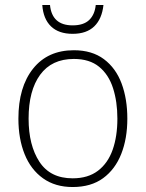

<svg xmlns="http://www.w3.org/2000/svg" viewBox="-20 -742 587 772"><path d="M492 -265Q492 -185 467.5 -123Q443 -61 394.5 -25.5Q346 10 272 10Q202 10 153 -25Q104 -60 79 -122Q54 -184 54 -265Q54 -392 113 -466Q172 -540 277 -540Q350 -540 398 -504Q446 -468 469 -406Q492 -344 492 -265ZM95 -265Q95 -158 138.5 -91.5Q182 -25 272 -25Q334 -25 374 -55.5Q414 -86 433 -140Q452 -194 452 -265Q452 -333 434.5 -387.5Q417 -442 378.5 -473.5Q340 -505 277 -505Q188 -505 141.5 -441.5Q95 -378 95 -265ZM396 -722Q390 -666 359 -636Q328 -606 272 -606Q216 -606 185 -636Q154 -666 150 -722H181Q189 -640 272 -640Q316 -640 338.5 -661.5Q361 -683 365 -722Z"/></svg>

Font: Noto Sans Disp ExtLt
Style: Regular
Weight: 200
Designer: Monotype Design Team
Foundry: Monotype Imaging Inc.
Version: Version 2.000;GOOG;noto-source:20170915:90ef993387c0